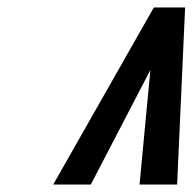

<svg xmlns="http://www.w3.org/2000/svg" viewBox="-20 -496 518 516"><path d="M477.5 -476H393.5L123 0H224L384.2 -308L355 0H456Z"/></svg>

Font: Din Kursivschrift
Style: Condensed Italic Polish
Weight: 400
Version: Version 1.07